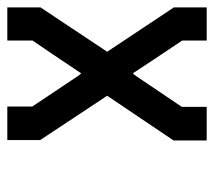

<svg xmlns="http://www.w3.org/2000/svg" viewBox="-50 -830 580 520"><g transform="rotate(90 240.0 -570.0)"><path d="M315.4 -839.8Q315.4 -839.8 315.4 -839.8Q299.8 -839.8 269.5 -839.8Q269.5 -817.4 269.5 -772.5Q242.2 -731.4 186.5 -649.4Q184.6 -646.5 178.7 -639.6Q149.4 -684.6 89.8 -773.4Q89.8 -794.9 89.8 -839.8Q75.2 -839.8 44.9 -839.8Q44.9 -839.8 44.9 -839.8Q44.9 -839.8 44.9 -839.8Q30.3 -839.8 0 -839.8Q0 -825.2 0 -802.7Q0 -781.2 0 -751Q0 -751 0 -751Q40 -690.4 120.1 -570.3Q80.1 -509.8 0 -389.6Q0 -389.6 0 -389.6Q0 -360.4 0 -299.8Q14.6 -299.8 44.9 -299.8Q44.9 -299.8 44.9 -299.8Q44.9 -299.8 44.9 -299.8Q59.6 -299.8 89.8 -299.8Q89.8 -322.3 89.8 -368.2Q120.1 -412.1 178.7 -500Q181.6 -497.1 186.5 -490.2Q186.5 -490.2 186.5 -490.2Q213.9 -449.2 268.6 -367.2Q268.6 -344.7 268.6 -299.8Q284.2 -299.8 314.5 -299.8Q314.5 -299.8 314.5 -299.8Q314.5 -299.8 314.5 -299.8Q329.1 -299.8 359.4 -299.8Q359.4 -330.1 359.4 -388.7Q359.4 -388.7 359.4 -388.7Q319.3 -449.2 239.3 -570.3Q279.3 -629.9 360.4 -750Q360.4 -750 360.4 -750Q360.4 -780.3 360.4 -839.8Q344.7 -839.8 315.4 -839.8Q315.4 -839.8 315.4 -839.8Z"/></g></svg>

Font: Reach
Style: Fill
Weight: 400
Designer: Billy Harris
Version: Version 1.0